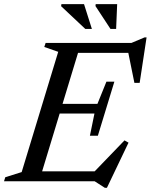

<svg xmlns="http://www.w3.org/2000/svg" viewBox="-40 -878 730 930"><path d="M467.5 31.5 418.5 0H-20.5L-14.5 -19.5L65 -44.5L242 -627L174.5 -650.5L181 -670H596.5L660.5 -697H670L636.5 -476.5H611L581.5 -622H338L263 -375H432L475.5 -482.5H514L434 -220.5H395.5L417.5 -328H249L164 -48H418.5L563 -198L582.5 -187L478 31.5ZM405 -738H373L256 -848L257.5 -858H367ZM522.5 -738H495L422.5 -848.5L423.5 -858H527.5Z"/></svg>

Font: Newsreader Text Medium
Style: Italic
Weight: 500
Italic angle: -17°
Designer: Hugues Gentile
Foundry: Production Type
Version: Version 1.001